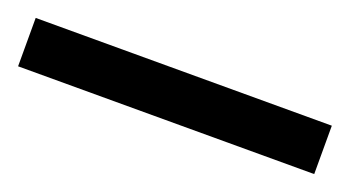

<svg xmlns="http://www.w3.org/2000/svg" viewBox="-29 -935 502 276"><g transform="rotate(20 222.5 -797.0)"><path d="M449 -760H-4V-834H449Z"/></g></svg>

Font: Noto Sans Gujarati UI ExtraCondensed Medium
Style: Regular
Weight: 500
Width: 2
Designer: Jelle Bosma - Monotype Design Team, Universal Thirst
Foundry: Monotype Imaging Inc.
Version: Version 2.106; ttfautohint (v1.8.4.7-5d5b)